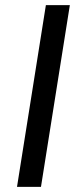

<svg xmlns="http://www.w3.org/2000/svg" viewBox="-20 -725 302 745"><path d="M46 0 158 -705H251L139 0Z"/></svg>

Font: Nunito Sans 12pt Medium
Style: Italic
Weight: 500
Italic angle: -9°
Designer: Vernon Adams
Foundry: Vernon Adams
Version: Version 3.101;gftools[0.9.27]